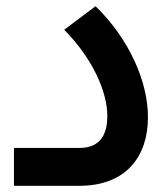

<svg xmlns="http://www.w3.org/2000/svg" viewBox="-20 -599 527 619"><path d="M25 0H236C386 0 457 -94 457 -221C457 -337 396 -474 288 -579L187 -503C279 -410 326 -303 326 -225C326 -175 310 -122 236 -122H25Z"/></svg>

Font: Hejaz SemiBold
Style: Regular
Weight: 600
Designer: Bandar Raffah (Arabic) and Santiago Orozco (Latin)
Foundry: Caramella and Typemade
Version: Version 1.010;hotconv 1.0.109;makeotfexe 2.5.65596